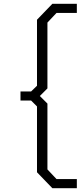

<svg xmlns="http://www.w3.org/2000/svg" viewBox="-20 -805 442 1012"><path d="M256 187 175 103V-244L144 -275H88V-323H144L175 -353V-701L256 -785H385V-737H278L230 -686V-339L190 -299L230 -259V88L278 139H385V187Z"/></svg>

Font: Tomorrow Light
Style: Regular
Weight: 300
Designer: Tony de Marco, Monica Rizzolli
Foundry: Just in Type
Version: Version 2.002